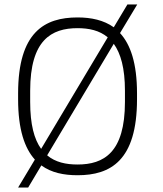

<svg xmlns="http://www.w3.org/2000/svg" viewBox="-20 -774 730 859"><path d="M517 -626 594 -754H550L489 -652C444 -684 388 -696 327 -696C180 -696 61 -631 61 -356V-330C61 -195 90 -111 136 -60L61 65H106L165 -34C210 -1 266 10 327 10C474 10 593 -55 593 -330V-356C593 -491 564 -575 517 -626ZM115 -318V-368C115 -595 210 -648 327 -648C378 -648 425 -638 462 -607L164 -108C133 -151 115 -217 115 -318ZM327 -38C275 -38 228 -48 191 -79L489 -578C520 -535 539 -469 539 -368V-318C539 -91 444 -38 327 -38Z"/></svg>

Font: ChivoLight
Style: Regular
Weight: 300
Designer: Hector Gatti
Foundry: Omnibus-Type
Version: Version 1.004;PS 001.004;hotconv 1.0.88;makeotf.lib2.5.64775